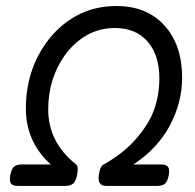

<svg xmlns="http://www.w3.org/2000/svg" viewBox="-20 -610 640 630"><path d="M131.3 -469.2Q64.9 -376.5 64.9 -253.4Q64.9 -145 146.5 -70.3H50.3Q33.7 -70.3 25.4 -62.3Q17.1 -54.2 13.7 -35.2Q10.3 -16.1 15.9 -8.1Q21.5 0 38.1 0H195.8Q212.4 0 221.2 -8.8Q230 -17.6 233.4 -38.1Q237.8 -64 230.5 -69.8Q138.2 -142.6 138.2 -251Q138.2 -352.1 192.9 -428.7Q222.7 -470.2 264.2 -494.1Q305.7 -518.1 356.9 -518.1Q425.3 -518.1 464.1 -473.9Q502.9 -429.7 502.9 -352.5Q502.9 -300.3 486.6 -252.7Q470.2 -205.1 427.7 -155.8Q385.3 -106.4 318.4 -69.3Q308.6 -63.5 304.7 -38.1Q297.9 0 328.6 0H497.1Q513.7 0 522 -8.1Q530.3 -16.1 533.7 -35.2Q537.1 -54.2 531.5 -62.3Q525.9 -70.3 509.3 -70.3H417.5Q497.6 -123 537.6 -198.7Q577.6 -274.4 577.6 -355.5Q577.6 -462.4 519.5 -526.4Q461.4 -590.3 362.3 -590.3Q289.1 -590.3 230.5 -558.1Q171.9 -525.9 131.3 -469.2Z"/></svg>

Font: Courier Prime Code
Style: Italic
Weight: 400
Italic angle: -10°
Designer: Alan Dague-Greene
Foundry: Quote-Unquote Apps
Version: Version 3.18